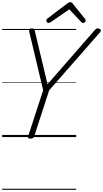

<svg xmlns="http://www.w3.org/2000/svg" viewBox="-20 -1261 948 1766"><path d="M259 14Q232 14 238 -5L377 -431L249 -969Q245 -985 252 -992.5Q259 -1000 272 -1000Q287 -1000 292 -994.5Q297 -989 300 -978L417 -486L848 -980Q861 -994 869.5 -998.5Q878 -1003 892 -997Q904 -994 907.5 -985.5Q911 -977 901 -965L432 -430L294 -5Q288 14 259 14ZM427 -1050Q418 -1050 412 -1057Q406 -1064 406 -1072Q406 -1078 408 -1081.5Q410 -1085 414 -1089L596 -1227Q605 -1235 611.5 -1238Q618 -1241 626 -1241Q633 -1241 639 -1237.5Q645 -1234 650 -1226L763 -1086Q766 -1083 767 -1078.5Q768 -1074 768 -1071Q768 -1062 759.5 -1056Q751 -1050 744 -1050Q738 -1050 733.5 -1053Q729 -1056 725 -1061L617 -1175L449 -1059Q442 -1055 437 -1052.5Q432 -1050 427 -1050ZM0 475H681V485H0ZM0 -20H681V0H0ZM0 -505H681V-500H0ZM0 -995H681V-985H0Z"/></svg>

Font: Playwrite CZ Guides
Style: Regular
Weight: 400
Designer: Veronika Burian, José Scaglione
Foundry: TypeTogether
Version: Version 1.003